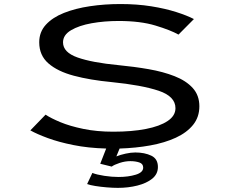

<svg xmlns="http://www.w3.org/2000/svg" viewBox="-20 -726 1140 952"><path d="M564.5 205.5Q540 205.5 509.5 203Q479 200.5 452.5 196.2Q426 192 412 186.5L438 131.5Q459.5 140 497 145.8Q534.5 151.5 567.5 151.5Q616 151.5 653 140.2Q690 129 690 105Q690 86 670.8 79.5Q651.5 73 626 73Q600 73 572.8 82Q545.5 91 534 100L477 86L506.5 10.5Q417 8 343.8 -6.8Q270.5 -21.5 216.5 -41.5Q162.5 -61.5 130.5 -79.5L206 -157.5Q232 -140 279.5 -120.2Q327 -100.5 393.5 -86.8Q460 -73 542 -73Q634 -73 703.2 -86.5Q772.5 -100 811.2 -126Q850 -152 850 -189.5Q850 -248 766.8 -276Q683.5 -304 533 -319Q427 -329 346.2 -350.5Q265.5 -372 220 -411.8Q174.5 -451.5 174.5 -516.5Q174.5 -567.5 207.5 -603.5Q240.5 -639.5 297.2 -662Q354 -684.5 426.2 -695.2Q498.5 -706 577 -706Q659.5 -706 729.8 -694.8Q800 -683.5 854 -666.2Q908 -649 941.5 -631.5L865 -554.5Q826 -576.5 751.2 -599.2Q676.5 -622 568 -622Q497.5 -622 434.5 -610.8Q371.5 -599.5 332 -576Q292.5 -552.5 292.5 -516Q292.5 -466.5 364.5 -441Q436.5 -415.5 567.5 -403Q645.5 -395.5 717.2 -383Q789 -370.5 845.8 -348.2Q902.5 -326 935.5 -289.8Q968.5 -253.5 968.5 -199Q968.5 -145.5 937.5 -107Q906.5 -68.5 851.8 -43.2Q797 -18 725.5 -5Q654 8 573 10.5L557 49.5Q576.5 41.5 602.8 35.8Q629 30 651 30Q697 30 730 45.8Q763 61.5 763 102Q763 137 735 159.8Q707 182.5 661.5 194Q616 205.5 564.5 205.5Z"/></svg>

Font: Trispace Expanded
Style: Regular
Weight: 400
Width: 7
Designer: Tyler Finck
Foundry: Etcetera Type Company
Version: Version 1.210; ttfautohint (v1.8.3)